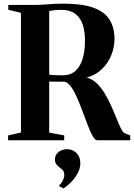

<svg xmlns="http://www.w3.org/2000/svg" viewBox="-20 -770 735 1054"><path d="M24.5 0V-26.5L95 -42.5V-699.5L25.5 -716.5V-743H166Q195.5 -743 219.8 -744.8Q244 -746.5 269.5 -748.2Q295 -750 327.5 -750Q432 -750 493.5 -727.5Q555 -705 581.8 -661.5Q608.5 -618 608.5 -555Q608.5 -511.5 591.5 -468.5Q574.5 -425.5 540.8 -392Q507 -358.5 456 -344Q487 -336.5 511.8 -312.2Q536.5 -288 556.2 -254.8Q576 -221.5 592 -185.5Q608 -149.5 620.8 -117.5Q633.5 -85.5 644.2 -64Q655 -42.5 665 -38.5L695 -26.5V0H514Q502 0 489.5 -21.8Q477 -43.5 463.5 -78.2Q450 -113 435.5 -152.5Q421 -192 405.2 -228.8Q389.5 -265.5 372.2 -290.8Q355 -316 335.5 -321.5Q325.5 -321.5 314.2 -321.5Q303 -321.5 291.5 -321.5Q280 -321.5 269.2 -321.8Q258.5 -322 250 -322V-42L332.5 -26.5V0ZM326 -356.5Q366.5 -356.5 393.2 -380Q420 -403.5 433.2 -446.2Q446.5 -489 446.5 -547Q446.5 -599 433.5 -636.8Q420.5 -674.5 392 -695.2Q363.5 -716 316 -716Q295.5 -716 283.5 -714.8Q271.5 -713.5 264.2 -711.8Q257 -710 250 -709V-360.5Q260 -358.5 274.5 -357.8Q289 -357 303.2 -356.8Q317.5 -356.5 326 -356.5ZM421 125.5Q421 155.5 405.2 183.2Q389.5 211 368 232.2Q346.5 253.5 329 264.5H328L305 252V247.5Q318.5 235 325.8 219Q333 203 333 191.5Q333 177.5 327.8 168.5Q322.5 159.5 308 150Q296.5 142 289 131.5Q281.5 121 281.5 106Q281.5 87.5 291.5 74.8Q301.5 62 316.2 55.5Q331 49 345 49H348.5Q379 49 400 70.2Q421 91.5 421 125.5Z"/></svg>

Font: Merriweather 120pt
Style: Bold
Weight: 700
Designer: Eben Sorkin
Foundry: Eben Sorkin
Version: Version 2.100